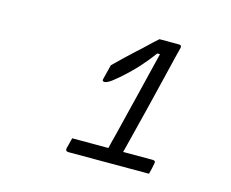

<svg xmlns="http://www.w3.org/2000/svg" viewBox="-69 -892 739 615"><g transform="rotate(15 300.0 -584.5)"><path d="M202 -418H322Q324 -426 325.5 -432.5Q327 -439 328 -443Q329 -445 334.5 -468Q340 -491 349 -527Q358 -563 368 -604Q378 -645 387.5 -684Q397 -723 404 -751H395Q376 -725 353 -699.5Q330 -674 299 -647Q278 -629 269 -624Q260 -619 255 -619Q246 -619 249 -628L261 -676Q275 -690 294 -708Q313 -726 326 -738Q342 -752 358.5 -768Q375 -784 390 -797H454Q465 -797 462 -786Q461 -783 453.5 -752.5Q446 -722 435 -676Q424 -630 411.5 -579.5Q399 -529 388 -485.5Q377 -442 371 -418H469Q480 -418 477 -407Q476 -400 473.5 -390Q471 -380 469 -372H202Q191 -372 193 -383Q195 -391 197.5 -400Q200 -409 202 -418Z"/></g></svg>

Font: Recursive Mn Lnr St Lt
Style: Italic
Weight: 300
Italic angle: -15°
Monospace: yes
Version: Version 1.079;hotconv 1.0.112;makeotfexe 2.5.65598; ttfautoh